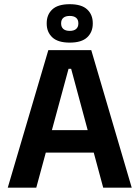

<svg xmlns="http://www.w3.org/2000/svg" viewBox="-20 -872 648 892"><path d="M148.5 0H16L204.5 -639H404L592 0H459.5L310.5 -552.5H298.5ZM448 -163H159V-267.5H448ZM197 -762V-764.5Q197 -804 223 -828.2Q249 -852.5 304 -852.5Q359 -852.5 385 -828.2Q411 -804 411 -764.5V-762Q411 -723 385 -698.5Q359 -674 304 -674Q249 -674 223 -698.5Q197 -723 197 -762ZM264 -764V-762.5Q264 -746.5 274.2 -737.5Q284.5 -728.5 304 -728.5Q323.5 -728.5 333.8 -737.5Q344 -746.5 344 -762.5V-764Q344 -780.5 333.8 -789.2Q323.5 -798 304 -798Q284.5 -798 274.2 -789.2Q264 -780.5 264 -764Z"/></svg>

Font: Anek Kannada SemiBold
Style: Regular
Weight: 600
Version: Version 1.003